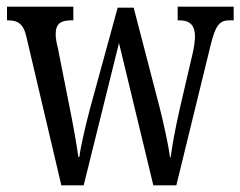

<svg xmlns="http://www.w3.org/2000/svg" viewBox="-20 -556 721 576"><path d="M60 -442 164 0H231L337 -427L440 0H509L611 -417C627 -484 640 -495 670 -495H681V-536H513V-495H518C550 -495 565 -480 565 -446C565 -435 562 -413 558 -396L520 -233C506 -171 496 -117 492 -84H490C486 -118 469 -195 458 -237L381 -533H333L250 -230C238 -185 222 -117 218 -85H215C211 -117 198 -190 188 -238L154 -410C150 -425 147 -442 147 -453C147 -486 163 -495 195 -495H200V-536H1V-495H3C34 -495 51 -485 60 -442Z"/></svg>

Font: Noto Serif Armenian ExtraCondensed
Style: Regular
Weight: 400
Width: 2
Designer: Monotype Design Team
Foundry: Monotype Imaging Inc.
Version: Version 2.008